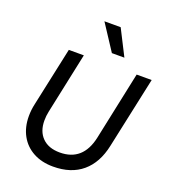

<svg xmlns="http://www.w3.org/2000/svg" viewBox="-180 -1157 1142 1298"><g transform="rotate(20 390.5 -508.0)"><path d="M84 -252Q84 -297 94 -341L185 -765H293L200 -326Q193 -294 193 -260Q193 -182 238 -137Q283 -92 364 -92Q530 -92 569 -273L673 -765H781L671 -252Q644 -123 563.5 -55Q483 13 354 13Q272 13 211 -20Q150 -53 117 -113Q84 -173 84 -252ZM345 -1029H462L556 -844H466Z"/></g></svg>

Font: Application Medium
Style: Italic
Weight: 500
Italic angle: -12°
Designer: Wei Huang
Foundry: Wei Huang
Version: Version 0.012